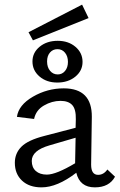

<svg xmlns="http://www.w3.org/2000/svg" viewBox="-20 -803 516 828"><path d="M362 -725 122 -629 103 -664 334 -783ZM120 -538Q120 -576 151 -601.5Q182 -627 229 -627Q275 -627 305.5 -601Q336 -575 336 -536Q336 -498 305 -472.5Q274 -447 227 -447Q181 -447 150.5 -473Q120 -499 120 -538ZM183 -538Q183 -513 196 -497.5Q209 -482 229 -482Q248 -482 260.5 -497Q273 -512 273 -536Q273 -560 260.5 -575.5Q248 -591 228 -591Q208 -591 195.5 -576.5Q183 -562 183 -538ZM443 -72 476 -41Q451 5 389 5Q324 5 309 -58Q227 5 159 5Q106 5 75 -24Q44 -53 44 -101Q44 -142 72.5 -170.5Q101 -199 172 -217L306 -252L307 -288Q308 -332 291.5 -350Q275 -368 241 -368Q204 -368 169.5 -348Q135 -328 127 -290L53 -299Q60 -350 122 -386Q184 -422 255 -422Q377 -422 376 -299L373 -93Q373 -49 403 -49Q427 -49 443 -72ZM182 -50Q222 -50 304 -99V-104L306 -209L193 -176Q117 -154 117 -109Q117 -81 134.5 -65.5Q152 -50 182 -50Z"/></svg>

Font: EauTestText Medium
Style: Regular
Weight: 500
Designer: Christian Thalmann (Catharsis Fonts)
Version: Version 0.001;PS 000.001;hotconv 1.0.88;makeotf.lib2.5.64775